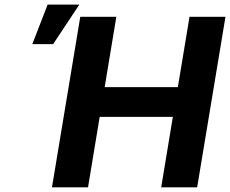

<svg xmlns="http://www.w3.org/2000/svg" viewBox="-20 -799 982 819"><path d="M201.7 0H355.5L405.2 -300.4H717.3L667.6 0H821L941.8 -727.3H788.4L738.6 -427.2H426.5L476.2 -727.3H322.4ZM117.9 -610.8H206.7L318.5 -779.5H183.2Z"/></svg>

Font: Margiela Sans
Style: Bold Italic
Weight: 700
Italic angle: -9.39999°
Designer: Stefan Endress, Andreas Faust
Version: Version 1.100;FEAKit 1.0